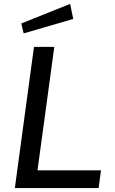

<svg xmlns="http://www.w3.org/2000/svg" viewBox="-20 -963 591 983"><path d="M339 -943 89 -843 101 -792 355 -866ZM154 -723 56 0H485L497 -91H172L258 -723Z"/></svg>

Font: United Sans Medium
Style: Italic
Weight: 500
Italic angle: -8°
Designer: Pablo Impallari, Rodrigo Fuenzalida (Modified by Dan O. Williams)
Version: Version 1.000;PS 001.000;hotconv 1.0.88;makeotf.lib2.5.64775